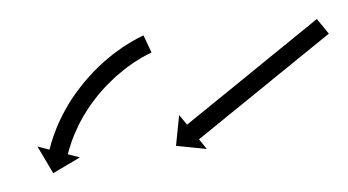

<svg xmlns="http://www.w3.org/2000/svg" viewBox="-20 -271 368 203"><path d="M138.7 -214.8C139.2 -215 139.7 -215.2 140.2 -215.5L131.7 -233.6C131.2 -233.3 130.7 -233.1 130.2 -232.9C130.2 -232.9 130.2 -232.9 130.1 -232.8C130.1 -232.8 130.1 -232.8 130.1 -232.8C128.6 -232.1 127.2 -231.4 125.7 -230.6C125.7 -230.6 125.7 -230.6 125.7 -230.6C125.6 -230.6 125.6 -230.6 125.6 -230.6C123.3 -229.4 121.1 -228.1 118.9 -226.8C118.9 -226.8 118.8 -226.8 118.8 -226.8C118.7 -226.8 118.7 -226.7 118.7 -226.7C115.8 -225 113 -223.2 110.2 -221.4C110.2 -221.4 110.1 -221.3 110.1 -221.3C110 -221.3 110 -221.3 110 -221.3C106.7 -219 103.4 -216.6 100.2 -214.2C100.2 -214.2 100.2 -214.2 100.2 -214.2C100.1 -214.1 100.1 -214.1 100.1 -214.1C96.5 -211.3 93.1 -208.4 89.7 -205.5C89.7 -205.5 89.7 -205.4 89.6 -205.4C89.6 -205.4 89.5 -205.3 89.5 -205.3C86 -202.1 82.5 -198.7 79.1 -195.3C79.1 -195.3 79.1 -195.3 79 -195.2C79 -195.2 78.9 -195.1 78.9 -195.1C75.5 -191.5 72.2 -187.8 69 -184C69 -184 68.9 -184 68.9 -183.9C68.8 -183.9 68.8 -183.8 68.8 -183.8C65.7 -180 62.7 -176 59.8 -172C59.8 -172 59.7 -172 59.7 -171.9C59.7 -171.9 59.6 -171.8 59.6 -171.8C56.9 -167.9 54.3 -163.9 51.8 -159.8C51.8 -159.8 51.8 -159.7 51.7 -159.7C51.7 -159.6 51.7 -159.5 51.7 -159.5C49.4 -155.7 47.3 -151.8 45.3 -147.8C45.3 -147.8 45.2 -147.7 45.2 -147.7C45.2 -147.6 45.2 -147.6 45.2 -147.6C43.4 -144 41.8 -140.4 40.2 -136.7C40.2 -136.7 40.2 -136.6 40.2 -136.6C40.2 -136.5 40.1 -136.5 40.1 -136.5C38.9 -133.4 37.7 -130.2 36.6 -127.1C36.6 -127.1 36.6 -127 36.5 -127C36.5 -126.9 36.5 -126.9 36.5 -126.9C35.7 -124.4 34.9 -122 34.1 -119.5C34.1 -119.5 34.1 -119.5 34.1 -119.4C34.1 -119.4 34.1 -119.4 34.1 -119.4C33.6 -117.8 33.2 -116.2 32.8 -114.6C32.8 -114.6 32.8 -114.5 32.8 -114.5C32.8 -114.5 32.8 -114.5 32.8 -114.5C32.6 -113.9 32.5 -113.4 32.3 -112.8L19.6 -116.1L36.3 -87.9L64.5 -104.6L51.7 -107.9C51.8 -108.4 52 -109 52.1 -109.5C52.1 -109.5 52.1 -109.5 52.1 -109.5C52.1 -109.4 52.1 -109.4 52.1 -109.4C52.5 -110.9 52.9 -112.4 53.3 -113.8C53.3 -113.8 53.3 -113.8 53.3 -113.8C53.3 -113.8 53.3 -113.7 53.3 -113.7C54 -116 54.7 -118.3 55.5 -120.5C55.5 -120.5 55.5 -120.5 55.4 -120.4C55.4 -120.4 55.4 -120.4 55.4 -120.4C56.4 -123.3 57.6 -126.2 58.7 -129C58.7 -129 58.7 -129 58.7 -128.9C58.6 -128.9 58.6 -128.8 58.6 -128.8C60.1 -132.2 61.6 -135.6 63.2 -138.9C63.2 -138.9 63.2 -138.8 63.1 -138.8C63.1 -138.7 63.1 -138.7 63.1 -138.7C65 -142.4 66.9 -146 69 -149.6C69 -149.6 69 -149.5 68.9 -149.4C68.9 -149.4 68.9 -149.3 68.9 -149.3C71.2 -153.1 73.6 -156.9 76.1 -160.5C76.1 -160.5 76.1 -160.5 76 -160.4C76 -160.4 76 -160.3 76 -160.3C78.7 -164 81.5 -167.7 84.4 -171.3C84.4 -171.3 84.3 -171.2 84.3 -171.2C84.2 -171.1 84.2 -171.1 84.2 -171.1C87.2 -174.6 90.3 -178.1 93.5 -181.4C93.5 -181.4 93.4 -181.4 93.4 -181.3C93.3 -181.3 93.3 -181.2 93.3 -181.2C96.5 -184.4 99.7 -187.5 103 -190.6C103 -190.6 103 -190.5 102.9 -190.5C102.9 -190.4 102.8 -190.4 102.8 -190.4C106 -193.1 109.2 -195.8 112.5 -198.4C112.5 -198.4 112.4 -198.4 112.4 -198.3C112.3 -198.3 112.3 -198.3 112.3 -198.3C115.2 -200.5 118.3 -202.7 121.3 -204.8C121.3 -204.8 121.3 -204.7 121.2 -204.7C121.2 -204.7 121.1 -204.6 121.1 -204.6C123.7 -206.3 126.3 -208 129 -209.6C129 -209.6 129 -209.6 128.9 -209.5C128.9 -209.5 128.8 -209.5 128.8 -209.5C130.9 -210.7 132.9 -211.8 135 -212.9C135 -212.9 134.9 -212.9 134.9 -212.9C134.9 -212.9 134.9 -212.8 134.9 -212.8C136.2 -213.5 137.5 -214.2 138.8 -214.8C138.8 -214.8 138.8 -214.8 138.8 -214.8C138.8 -214.8 138.7 -214.8 138.7 -214.8ZM326.1 -234.1C326.6 -234.6 327.2 -235 327.7 -235.4L315 -250.9C314.5 -250.5 314 -250.1 313.5 -249.7C312.1 -248.5 310.6 -247.3 309.1 -246.1C306.9 -244.3 304.6 -242.4 302.4 -240.6C299.4 -238.2 296.5 -235.8 293.6 -233.5C290.1 -230.6 286.7 -227.8 283.2 -225C279.3 -221.8 275.5 -218.7 271.6 -215.6C267.5 -212.2 263.3 -208.8 259.2 -205.5C254.9 -202 250.7 -198.5 246.4 -195C242.1 -191.6 237.9 -188.1 233.6 -184.6C229.5 -181.3 225.3 -177.9 221.2 -174.5C217.3 -171.4 213.5 -168.2 209.6 -165.1C206.1 -162.3 202.7 -159.5 199.2 -156.6C196.3 -154.3 193.4 -151.9 190.4 -149.5C188.2 -147.7 185.9 -145.8 183.7 -144C182.2 -142.8 180.8 -141.6 179.3 -140.4C178.8 -140 178.3 -139.6 177.8 -139.2L169.4 -149.4L166.1 -116.8L198.7 -113.5L190.4 -123.7C190.9 -124.1 191.4 -124.5 191.9 -124.9C193.4 -126.1 194.8 -127.3 196.3 -128.5C198.5 -130.3 200.8 -132.1 203.1 -134C206 -136.4 208.9 -138.7 211.8 -141.1C215.3 -143.9 218.8 -146.8 222.2 -149.6C226.1 -152.7 230 -155.9 233.8 -159C238 -162.4 242.1 -165.8 246.2 -169.1C250.5 -172.6 254.8 -176.1 259 -179.5C263.3 -183 267.6 -186.5 271.8 -190C276 -193.3 280.1 -196.7 284.2 -200C288.1 -203.2 292 -206.3 295.8 -209.5C299.3 -212.3 302.8 -215.1 306.2 -217.9C309.1 -220.3 312.1 -222.7 315 -225.1C317.3 -226.9 319.5 -228.8 321.8 -230.6C323.2 -231.8 324.7 -233 326.1 -234.1Z"/></svg>

Font: FRB American Cursive Just Arrows Extrabold
Style: Bold Italic
Weight: 800
Italic angle: -25°
Version: Version 2.0;Modular Font Editor K font №1